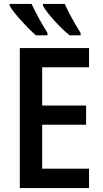

<svg xmlns="http://www.w3.org/2000/svg" viewBox="-20 -959 526 979"><path d="M310 -939H199V-930C219 -892 289 -815 335 -779H391V-791C363 -835 327 -900 310 -939ZM141 -939H29V-930C50 -892 121 -815 163 -779H222V-791C193 -837 162 -894 141 -939ZM434 0V-99H195V-323H419V-421H195V-616H434V-714H81V0Z"/></svg>

Font: Noto Sans UI SemiCondensed Medium
Style: Regular
Weight: 500
Width: 4
Designer: Monotype Design Team
Foundry: Monotype Imaging Inc.
Version: Version 1.901